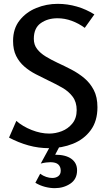

<svg xmlns="http://www.w3.org/2000/svg" viewBox="-20 -759 556 999"><path d="M280 -739Q331 -739 379.5 -725Q428 -711 471 -684L421 -614Q390 -637 353.5 -650.5Q317 -664 279 -664Q228 -664 192 -638.5Q156 -613 156 -557Q156 -526 173 -504Q190 -482 218 -465Q246 -448 280 -432Q315 -416 351.5 -397Q388 -378 418.5 -352.5Q449 -327 468 -290.5Q487 -254 487 -201Q487 -129 452 -81.5Q417 -34 359.5 -11Q302 12 236 12Q180 12 128 -2.5Q76 -17 27 -43L65 -130Q98 -101 145 -82.5Q192 -64 236 -64Q269 -64 301.5 -76.5Q334 -89 356.5 -116.5Q379 -144 379 -186Q379 -228 358 -256Q337 -284 303.5 -303Q270 -322 232 -340Q199 -356 166 -373Q133 -390 106.5 -413Q80 -436 64 -468Q48 -500 48 -546Q48 -610 82 -653Q116 -696 169 -717.5Q222 -739 280 -739ZM247 -9H296L267 46Q322 46 351.5 67.5Q381 89 381 127Q381 173 346 196.5Q311 220 265 220Q240 220 213.5 213Q187 206 164 192L189 145Q204 156 220.5 161.5Q237 167 252 167Q271 167 283.5 157.5Q296 148 296 129Q296 109 283.5 97Q271 85 242 85Q232 85 219.5 86.5Q207 88 192 92Z"/></svg>

Font: Rosario Medium
Style: Regular
Weight: 500
Version: Version 1.201